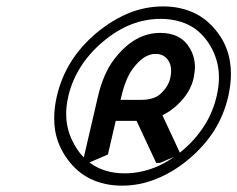

<svg xmlns="http://www.w3.org/2000/svg" viewBox="-20 -670 744 602"><path d="M492.2 -649.9Q545.4 -649.9 589.8 -628.9Q631.3 -609.4 663.1 -566.9Q693.4 -526.4 701.2 -476.1Q704.1 -457.5 704.1 -437.5Q704.1 -406.2 695.8 -368.2Q682.6 -310.5 651.9 -261.2Q621.1 -212.4 571.8 -170.9Q523.4 -130.4 469.7 -108.9Q417.5 -87.9 362.8 -87.9Q308.1 -87.9 264.2 -108.9Q221.7 -129.4 191.4 -170.9Q160.6 -213.4 152.8 -261.2Q149.9 -279.8 149.9 -299.3Q149.9 -332.5 158.2 -368.2Q171.9 -426.8 202.6 -476.1Q233.4 -525.4 282.7 -566.9Q331.1 -606.9 383.8 -628.9Q435.5 -649.9 492.2 -649.9ZM483.4 -610.8Q436 -610.8 391.1 -593.3Q346.2 -575.7 303.2 -539.6Q260.7 -503.9 233.4 -460.9Q206.1 -418 194.8 -370.6L194.3 -368.2Q187.5 -339.8 187.5 -313Q187.5 -293.5 190.9 -276.4Q197.3 -238.8 224.6 -198.2Q232.9 -186 242.7 -176.3L286.6 -365.2Q303.7 -439.9 338.9 -485.4Q401.9 -566.9 482.4 -566.9Q548.3 -566.9 576.2 -517.1Q591.3 -490.2 591.3 -459Q591.3 -447.8 587.4 -426.8Q577.6 -379.4 535.2 -340.3Q514.2 -320.8 489.3 -308.6L543.9 -191.4L552.2 -198.2Q592.8 -232.4 620.6 -275.9Q647.5 -317.9 659.2 -368.2Q666.5 -399.4 666.5 -427.7Q666.5 -445.3 663.6 -461.4Q655.8 -503.9 630.9 -539.6Q605 -576.2 568.4 -593.3Q530.3 -610.8 483.4 -610.8ZM359.9 -365.2 357.9 -356.9H421.9Q462.4 -356.9 482.9 -375.5Q508.3 -398.4 514.2 -426.8Q516.6 -438.5 516.6 -448.7Q516.6 -467.8 506.8 -481.9Q493.2 -501 467.3 -501Q430.7 -501 396 -454.1Q373.5 -423.8 359.9 -365.2ZM260.3 -160.6Q273.4 -150.9 286.6 -144.5Q323.2 -126.5 371.6 -126.5Q418 -126.5 464.4 -144.5Q495.6 -156.7 525.9 -178.2L481.4 -159.2H469.7L408.2 -291H342.8L318.4 -185.5Z"/></svg>

Font: Nova Script
Style: Regular
Weight: 400
Italic angle: -13°
Version: Version 2.001